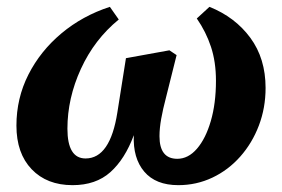

<svg xmlns="http://www.w3.org/2000/svg" viewBox="-20 -527 823 561"><path d="M192 14Q117 14 72.5 -32.5Q28 -79 28 -160Q28 -240 63 -309Q98 -378 159.5 -429.5Q221 -481 301 -507L327 -470Q256 -412 216.5 -326Q177 -240 177 -151Q177 -64 230 -64Q302 -64 323 -199L348 -357L475 -380L496 -366L465 -242Q456 -208 451 -180Q446 -152 446 -129Q446 -63 498 -63Q530 -63 555.5 -92.5Q581 -122 596 -173.5Q611 -225 611 -291Q611 -346 596.5 -390Q582 -434 555 -473L592 -507Q667 -477 711.5 -416.5Q756 -356 756 -270Q756 -212 736.5 -160.5Q717 -109 682 -69.5Q647 -30 600.5 -8Q554 14 501 14Q435 14 401.5 -25.5Q368 -65 371 -132Q345 -62 302.5 -24Q260 14 192 14Z"/></svg>

Font: Source Serif 4 SmText
Style: Bold Italic
Weight: 700
Italic angle: -12°
Designer: Frank Grießhammer
Foundry: Adobe
Version: Version 4.005;hotconv 1.1.0;makeotfexe 2.6.0